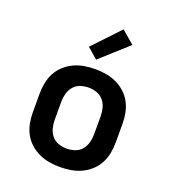

<svg xmlns="http://www.w3.org/2000/svg" viewBox="-141 -875 881 988"><g transform="rotate(20 300.0 -381.0)"><path d="M300 8Q270 8 240.5 3Q211 -2 184 -14.5Q157 -27 134.5 -47.5Q112 -68 98 -94.5Q84 -121 78.5 -150.5Q73 -180 73 -210V-310Q73 -340 78.5 -369.5Q84 -399 98 -425.5Q112 -452 134.5 -472.5Q157 -493 184 -505.5Q211 -518 240.5 -523Q270 -528 300 -528Q330 -528 359.5 -523Q389 -518 416 -505.5Q443 -493 465.5 -472.5Q488 -452 502 -425.5Q516 -399 521.5 -369.5Q527 -340 527 -310V-210Q527 -180 521.5 -150.5Q516 -121 502 -94.5Q488 -68 465.5 -47.5Q443 -27 416 -14.5Q389 -2 359.5 3Q330 8 300 8ZM300 -93Q323 -93 345 -100.5Q367 -108 381.5 -125.5Q396 -143 402 -165Q408 -187 408 -210V-310Q408 -333 402 -355Q396 -377 381.5 -394.5Q367 -412 345 -419.5Q323 -427 300 -427Q277 -427 255 -419.5Q233 -412 218.5 -394.5Q204 -377 198 -355Q192 -333 192 -310V-210Q192 -187 198 -165Q204 -143 218.5 -125.5Q233 -108 255 -100.5Q277 -93 300 -93ZM286 -575 229 -625 366 -770 436 -710Z"/></g></svg>

Font: Iosevka Fixed Extended
Style: Bold
Weight: 700
Width: 7
Monospace: yes
Designer: Belleve Invis
Foundry: Belleve Invis
Version: Version 24.1.1; ttfautohint (v1.8.4)